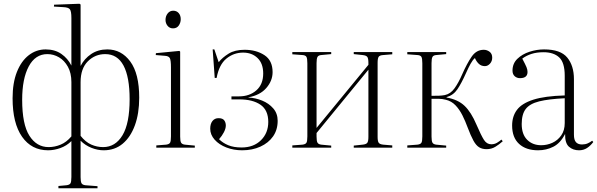

<svg xmlns="http://www.w3.org/2000/svg" viewBox="-20 -786 3178 1022"><path d="M291 216V204L334 200Q350 198 355 190Q360 182 360 156V-35Q335 -10 301.5 2Q268 14 236 14Q148 14 97.5 -58Q47 -130 47 -263Q47 -345 70 -403Q93 -461 133 -492Q173 -523 223 -523Q272 -523 306.5 -499Q341 -475 360 -437V-690Q360 -726 352 -736.5Q344 -747 317 -748L267 -751L268 -761L403 -766L409 -762V-435Q429 -474 465.5 -498.5Q502 -523 551 -523Q626 -523 673.5 -458.5Q721 -394 721 -266Q721 -182 698 -119Q675 -56 633 -21Q591 14 532 14Q500 14 467 1Q434 -12 409 -37V157Q409 181 414 189.5Q419 198 434 200L499 205V216ZM239 -3Q271 -3 302.5 -16Q334 -29 360 -60V-349Q360 -397 341.5 -430.5Q323 -464 294 -481Q265 -498 232 -498Q168 -498 133 -432.5Q98 -367 98 -255Q98 -124 136.5 -63.5Q175 -3 239 -3ZM529 -3Q594 -3 632 -66Q670 -129 670 -258Q670 -376 637.5 -437Q605 -498 540 -498Q486 -498 447.5 -459.5Q409 -421 409 -349V-63Q435 -30 465.5 -16.5Q496 -3 529 -3Z M901 -635Q883 -635 872 -648.5Q861 -662 861 -680Q861 -700 872.5 -714.5Q884 -729 902 -729Q920 -729 931 -716.5Q942 -704 942 -684Q942 -665 931.5 -650Q921 -635 901 -635ZM812 0V-12L864 -16Q880 -18 885 -26Q890 -34 890 -60V-427Q890 -465 884 -476.5Q878 -488 857 -489L809 -493L810 -503L935 -515L939 -511V-59Q939 -35 944 -26.5Q949 -18 964 -16L1017 -11V0Z M1269 14Q1224 14 1185 -1Q1146 -16 1122.5 -42.5Q1099 -69 1099 -101Q1099 -127 1111 -142Q1123 -157 1143 -157Q1165 -157 1173.5 -145.5Q1182 -134 1182 -118Q1182 -102 1172 -82.5Q1162 -63 1146 -45Q1166 -25 1195 -13Q1224 -1 1266 -1Q1330 -1 1369 -39.5Q1408 -78 1408 -137Q1408 -200 1366.5 -228.5Q1325 -257 1254 -257H1212V-273H1252Q1308 -273 1344.5 -305Q1381 -337 1381 -395Q1381 -448 1351 -477Q1321 -506 1274 -506Q1224 -506 1185 -474Q1146 -442 1133 -371H1123L1112 -523H1121L1144 -455Q1164 -480 1197 -500.5Q1230 -521 1282 -521Q1344 -521 1387.5 -492.5Q1431 -464 1431 -402Q1431 -356 1397.5 -317.5Q1364 -279 1302 -268V-267Q1340 -265 1375.5 -250.5Q1411 -236 1434.5 -209Q1458 -182 1458 -143Q1458 -95 1433.5 -60Q1409 -25 1366 -5.5Q1323 14 1269 14Z M1536 0V-12L1590 -16Q1606 -18 1611 -26Q1616 -34 1616 -60V-449Q1616 -475 1611 -483.5Q1606 -492 1590 -493L1536 -497V-509H1743V-498L1690 -493Q1675 -492 1670 -483Q1665 -474 1665 -450V-105L1941 -441V-451Q1941 -474 1935.5 -482.5Q1930 -491 1910 -493L1863 -498V-509H2068V-497L2020 -493Q2001 -492 1995.5 -483.5Q1990 -475 1990 -452V-57Q1990 -35 1995.5 -26.5Q2001 -18 2020 -16L2068 -12V0H1863V-11L1910 -16Q1930 -18 1935.5 -26.5Q1941 -35 1941 -58V-415L1665 -78V-59Q1665 -35 1670 -26.5Q1675 -18 1690 -16L1743 -11V0Z M2570 8Q2547 8 2530.5 -2Q2514 -12 2500 -37.5Q2486 -63 2469 -108Q2457 -141 2441.5 -172Q2426 -203 2404.5 -225.5Q2383 -248 2353 -255Q2334 -260 2317 -260Q2300 -260 2277 -260V-59Q2277 -35 2282 -26.5Q2287 -18 2302 -16L2355 -11V0H2148V-12L2202 -16Q2218 -18 2223 -26Q2228 -34 2228 -60V-449Q2228 -475 2223 -483.5Q2218 -492 2202 -493L2148 -497V-509H2355V-498L2302 -493Q2287 -492 2282 -483Q2277 -474 2277 -450V-276Q2300 -276 2316 -276.5Q2332 -277 2348 -280Q2378 -286 2399.5 -316Q2421 -346 2440 -390Q2466 -449 2491 -485Q2516 -521 2555 -521Q2572 -521 2586 -510.5Q2600 -500 2600 -479Q2600 -460 2588 -447Q2576 -434 2561 -434Q2542 -434 2529 -446Q2516 -458 2508 -477Q2496 -467 2484.5 -446Q2473 -425 2461 -398Q2436 -342 2414.5 -310.5Q2393 -279 2357 -269V-267Q2418 -256 2453 -222.5Q2488 -189 2516 -123Q2541 -65 2556 -41.5Q2571 -18 2595 -18Q2612 -18 2625.5 -26Q2639 -34 2649 -43L2656 -34Q2637 -17 2616.5 -4.5Q2596 8 2570 8Z M2844 14Q2780 14 2743 -20Q2706 -54 2706 -118Q2706 -167 2732 -201.5Q2758 -236 2819 -255.5Q2880 -275 2986 -278V-383Q2986 -453 2956.5 -480.5Q2927 -508 2873 -508Q2837 -508 2809 -499Q2781 -490 2760 -474Q2777 -442 2782.5 -428.5Q2788 -415 2788 -403Q2788 -370 2748 -370Q2731 -370 2719.5 -380.5Q2708 -391 2708 -410Q2708 -448 2734 -473Q2760 -498 2798.5 -510.5Q2837 -523 2876 -523Q2964 -523 2999.5 -479.5Q3035 -436 3035 -365V-69Q3035 -41 3046 -29Q3057 -17 3078 -17Q3095 -17 3108.5 -23Q3122 -29 3132 -37L3138 -30Q3123 -10 3104.5 2Q3086 14 3062 14Q3030 14 3008.5 -5Q2987 -24 2988 -73Q2963 -24 2925.5 -5Q2888 14 2844 14ZM2861 -13Q2892 -13 2920.5 -26Q2949 -39 2967.5 -65.5Q2986 -92 2986 -131V-263Q2901 -259 2850.5 -246.5Q2800 -234 2778.5 -206Q2757 -178 2757 -126Q2757 -71 2786 -42Q2815 -13 2861 -13Z"/></svg>

Font: Display Extralight
Style: Regular
Weight: 200
Designer: Latin by Veronika Burian and Jose Scaglione. Greek by Irene Vlachou. Cyrillic by Vera Evstafieva.
Foundry: TypeTogether
Version: Version 3.002